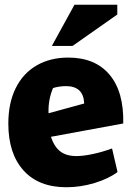

<svg xmlns="http://www.w3.org/2000/svg" viewBox="-20 -775 561 807"><path d="M15 -255Q15 -342 46 -404.5Q77 -467 134 -500Q191 -533 267 -533Q380 -533 440.5 -461Q501 -389 498 -256L194 -200Q208 -158 233.5 -138.5Q259 -119 301 -119Q330 -119 370 -127.5Q410 -136 451 -151L474 -52Q437 -24 378 -6Q319 12 259 12Q142 12 78.5 -59Q15 -130 15 -255ZM334 -340Q332 -378 312.5 -395.5Q293 -413 258 -413Q229 -413 203 -405Q182 -356 184 -299ZM293 -755H473V-714L285 -582H198Z"/></svg>

Font: Suez One
Style: Regular
Weight: 400
Designer: Michal Sahar
Foundry: Hagilda
Version: Version 1.001